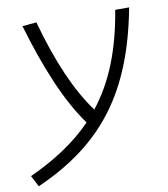

<svg xmlns="http://www.w3.org/2000/svg" viewBox="-111 -595 781 895"><g transform="rotate(-10 279.5 -147.0)"><path d="M0 230.5C323.7 87.9 486.8 -132.3 559.6 -517.6H493.7C462.9 -332.5 406.7 -190.4 316.9 -76.7C240.2 -180.7 175.3 -328.6 121.6 -523.9L54.7 -517.6C115.2 -312.5 185.5 -140.6 271 -23.9C193.8 56.2 95.7 121.1 -27.3 177.7Z"/></g></svg>

Font: Cascadia Mono NF Light
Style: Italic
Weight: 300
Italic angle: -10°
Monospace: yes
Designer: Aaron Bell
Foundry: Saja Typeworks
Version: Version 2404.023